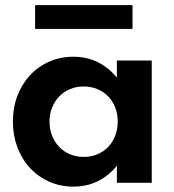

<svg xmlns="http://www.w3.org/2000/svg" viewBox="-20 -696 662 731"><path d="M29.1 -233.2Q29.1 -285.9 46.1 -330.9Q63.2 -375.9 93.9 -409.1Q124.5 -442.3 166.8 -461.1Q209.1 -480 259.5 -480Q310 -480 351.8 -459.5Q393.6 -439.1 425 -400.5V-465.5H557.7V0H425V-65Q393.6 -26.4 351.8 -5.9Q310 14.5 259.5 14.5Q209.1 14.5 166.8 -4.5Q124.5 -23.6 93.9 -56.8Q63.2 -90 46.1 -135.5Q29.1 -180.9 29.1 -233.2ZM168.6 -232.7Q168.6 -203.6 178.4 -179.1Q188.2 -154.5 205.5 -136.6Q222.7 -118.6 246.6 -108.6Q270.5 -98.6 298.6 -98.6Q326.8 -98.6 350.7 -108.6Q374.5 -118.6 391.8 -136.6Q409.1 -154.5 418.6 -179.1Q428.2 -203.6 428.2 -232.7Q428.2 -262.3 418.6 -286.8Q409.1 -311.4 391.8 -329.1Q374.5 -346.8 350.7 -356.8Q326.8 -366.8 298.6 -366.8Q270.5 -366.8 246.6 -356.8Q222.7 -346.8 205.5 -328.9Q188.2 -310.9 178.4 -286.4Q168.6 -261.8 168.6 -232.7ZM113.6 -585.9V-676.4H484.5V-585.9Z"/></svg>

Font: Spartan
Style: Bold
Weight: 700
Designer: Matt Bailey, Mirko Velimirovic
Foundry: Matt Bailey
Version: Version 1.005